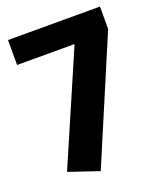

<svg xmlns="http://www.w3.org/2000/svg" viewBox="-138 -819 781 926"><g transform="rotate(-20 252.5 -356.5)"><path d="M486 -730H14V-602H309L64 -35L218 17L486 -615Z"/></g></svg>

Font: Glow Sans SC Normal ExtraBold
Style: Regular
Weight: 800
Designer: Ryoko NISHIZUKA (kana, bopomofo & ideographs); Paul D. Hunt (Latin, Greek & Cyrillic); Sandoll Communications, Soo-young
Version: Version 0.93